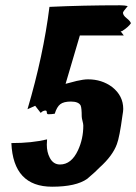

<svg xmlns="http://www.w3.org/2000/svg" viewBox="-20 -700 515 726"><path d="M436 -582 448 -566H282L228 -383Q235 -385 270 -394Q296 -400 313 -400Q365 -400 404 -371Q446 -338 446 -288Q446 -280 443 -263Q432 -181 422 -155Q406 -111 357 -67Q343 -52 310 -24Q268 6 177 6Q30 6 23 -159Q101 -159 158 -173Q157 -162 157 -153Q157 -125 168 -104Q181 -78 207 -78Q250 -78 275 -132Q295 -175 295 -225Q295 -231 292 -242.5Q289 -254 289 -260Q289 -291 285 -301Q277 -316 248 -316Q221 -316 208 -306Q195 -296 187 -270Q175 -268 163 -268Q157 -268 157 -275Q157 -282 152 -282Q142 -282 134 -273L113 -300L84 -287Q144 -490 167 -674Q295 -680 434 -680Q451 -680 463 -677Q445 -656 445 -652Q445 -642 459 -631Q473 -620 475 -612Q466 -598 441 -582Z"/></svg>

Font: Ode an Erik AH
Style: Regular
Weight: 400
Designer: Andreas Höfeld
Foundry: Fontgrube AH
Version: Version 2.00